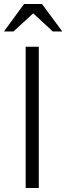

<svg xmlns="http://www.w3.org/2000/svg" viewBox="-39 -945 333 965"><path d="M90 0V-710H156V0ZM82 -925H172L274 -787H226L128 -878L29 -787H-19Z"/></svg>

Font: Rising Sun Light
Style: Regular
Weight: 300
Designer: Matt McInerney, Pablo Impallari, Rodrigo Fuenzalida (Raleway font), Stephen Hutchings (Greek), Cristiano Sobral (main ch
Foundry: The Rising Sun Project Authors
Version: Version 4.327; ttfautohint (v1.8.4.7-5d5b-dirty)